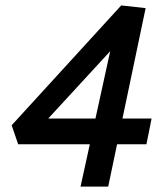

<svg xmlns="http://www.w3.org/2000/svg" viewBox="-20 -688 598 708"><path d="M517 -658 379 0H277L403 -575L458 -577L110 -199L85 -251H539L520 -156H47L23 -226L427 -668Z"/></svg>

Font: Ysabeau Infant
Style: Bold Italic
Weight: 700
Italic angle: -12°
Designer: Christian Thalmann (Catharsis Fonts)
Version: Version 2.001;gftools[0.9.30]; featfreeze: ss01,ss02,lnum